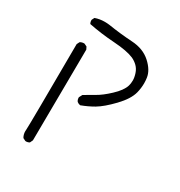

<svg xmlns="http://www.w3.org/2000/svg" viewBox="-154 -503 808 860"><g transform="rotate(30 250.0 -73.5)"><path d="M431.2 -243.2Q431.2 -256.8 429.2 -270.5Q424.3 -307.1 386.7 -341.1Q349.1 -375 290 -378.4Q226.1 -382.3 165 -392.1Q152.8 -393.6 141.6 -393.6Q114.3 -393.6 91.8 -385.3L85.4 -372.6Q85 -371.1 85 -369.1Q85 -367.2 85.4 -364.3Q86.4 -357.9 89.4 -352.5Q152.8 -339.8 221.9 -335.2Q291 -330.6 325.2 -315.9Q342.3 -308.1 355.2 -295.4Q368.2 -282.7 374.5 -263.7Q380.9 -244.6 380.9 -228.8Q380.9 -212.9 377 -200.2Q368.2 -171.4 332 -137.7Q297.9 -105.5 269 -89.4L217.8 -59.6L209.5 -43.9Q209 -43 209 -42Q209 -29.8 215.3 -22Q222.7 -16.1 231.9 -14.6Q266.1 -27.3 295.4 -44.4Q328.6 -64 371.8 -109.1Q415 -154.3 424.8 -192.9Q431.2 -218.3 431.2 -243.2ZM99.1 246.6Q100.6 247.1 103.8 247.1Q106.9 247.1 111.6 245.8Q116.2 244.6 120.6 241.7L127.4 227.1L131.3 -244.1L125 -256.8L111.8 -263.2Q110.4 -263.7 109.4 -263.7Q97.2 -263.7 88.4 -257.8L81.5 -244.1Q79.6 174.3 77.6 202.1Q77.1 205.1 77.1 208Q77.1 225.6 85.4 239.7Z"/></g></svg>

Font: NaikaiFont
Style: ExtraLight
Weight: 200
Version: Version 1.89